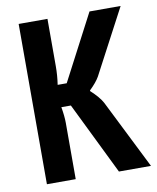

<svg xmlns="http://www.w3.org/2000/svg" viewBox="-79 -752 667 814"><g transform="rotate(-10 254.5 -345.0)"><path d="M215 -311H174Q181 -271 181 -243V0H57V-690H181V-486Q181 -446 175 -407H214L362 -690H496L349 -412Q336 -389 306 -360V-357Q342 -324 356 -298L505 0H367Z"/></g></svg>

Font: Exo 2 Semi Bold Condensed
Style: Regular
Weight: 600
Width: 3
Designer: Natanael Gama
Version: Version 1.001;PS 001.001;hotconv 1.0.70;makeotf.lib2.5.58329